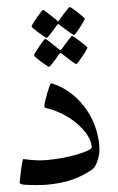

<svg xmlns="http://www.w3.org/2000/svg" viewBox="-20 -534 343 558"><path d="M269 -97.2Q269 -90.3 267.3 -82Q265.6 -73.7 262.9 -65.7Q260.3 -57.6 256.6 -51.3Q252.9 -44.9 249 -42Q209.5 -15.6 169.9 -5.9Q130.4 3.9 88.9 3.9Q64 3.9 50.5 2.7Q37.1 1.5 37.1 -2.9Q37.1 -4.4 38.3 -15.4Q39.6 -26.4 41 -38.8Q42.5 -51.3 44.4 -61.5Q46.4 -71.8 47.9 -71.8Q48.8 -71.8 54 -71Q59.1 -70.3 66.2 -69.6Q73.2 -68.8 81.1 -68.4Q88.9 -67.9 95.2 -67.9Q112.8 -67.9 136.7 -71Q160.6 -74.2 183.3 -79.6Q206.1 -85 223.9 -91.6Q241.7 -98.1 247.1 -105Q244.6 -128.4 229.2 -148.2Q213.9 -168 193.4 -183.1Q172.9 -198.2 150.6 -207.8Q128.4 -217.3 111.8 -220.2Q110.4 -221.2 109.6 -222.9Q108.9 -224.6 108.9 -226.1Q108.9 -230 111.3 -240.7Q113.8 -251.5 117.2 -262.9Q120.6 -274.4 123.8 -283.2Q127 -292 127.9 -292Q129.9 -292 132.8 -291Q166.5 -279.8 191.9 -258.5Q217.3 -237.3 234.4 -210.9Q251.5 -184.6 260.3 -154.8Q269 -125 269 -97.2ZM226.6 -480Q226.6 -478 222.2 -470.5Q217.8 -462.9 212.4 -454.3Q207 -445.8 201.9 -439Q196.8 -432.1 194.8 -432.1Q193.8 -432.1 187.3 -436.8Q180.7 -441.4 172.9 -446.8Q164.1 -453.1 152.8 -461.9Q150.4 -463.9 148.9 -463.9Q147.9 -463.9 146 -461.9Q138.2 -451.2 132.3 -442.9Q127 -435.5 122.1 -429.7Q117.2 -423.8 115.7 -423.8Q114.7 -423.8 107.7 -428.5Q100.6 -433.1 92.5 -439Q84.5 -444.8 78.1 -450.2Q71.8 -455.6 71.8 -457Q71.8 -459 76.4 -466.6Q81.1 -474.1 86.9 -482.7Q92.8 -491.2 98.1 -498Q103.5 -504.9 105 -504.9Q107.4 -504.9 113.8 -500Q120.1 -495.1 127 -489.7Q135.3 -483.4 145 -475.1Q147.9 -472.2 148.9 -472.2Q150.4 -472.2 152.8 -476.1Q160.2 -486.3 166 -494.6Q171.4 -501.5 176.3 -507.6Q181.2 -513.7 182.6 -513.7Q184.1 -513.7 191.2 -508.8Q198.2 -503.9 206.1 -497.8Q213.9 -491.7 220.2 -486.3Q226.6 -481 226.6 -480ZM233.9 -396Q233.9 -394 229.5 -386.2Q225.1 -378.4 219.2 -369.9Q213.4 -361.3 208.3 -354.5Q203.1 -347.7 201.7 -347.7Q200.2 -347.7 193.4 -352.3Q186.5 -356.9 179.2 -362.8Q170.4 -369.1 159.7 -377.9Q157.2 -379.9 155.8 -379.9Q154.8 -379.9 152.8 -377.9Q145 -367.2 139.2 -358.9Q133.8 -351.6 128.9 -345.7Q124 -339.8 122.6 -339.8Q121.1 -339.8 114 -344.5Q106.9 -349.1 99.1 -355Q91.3 -360.8 85 -366.2Q78.6 -371.6 78.6 -373Q78.6 -375 83.3 -382.6Q87.9 -390.1 93.8 -398.7Q99.6 -407.2 104.7 -414.1Q109.9 -420.9 110.8 -420.9Q113.3 -420.9 119.6 -416Q126 -411.1 132.8 -405.8Q141.1 -399.4 150.9 -391.1Q154.3 -388.2 155.8 -388.2Q157.2 -388.2 159.7 -392.1L173.3 -410.6Q178.7 -417.5 183.3 -423.6Q188 -429.7 189 -429.7Q190.9 -429.7 198 -424.8Q205.1 -419.9 213.1 -413.8Q221.2 -407.7 227.5 -402.3Q233.9 -397 233.9 -396Z"/></svg>

Font: Scheherazade Rohingya
Style: Regular
Weight: 400
Designer: SIL International
Foundry: SIL International
Version: Version 2.000 (build 440/429)